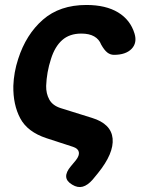

<svg xmlns="http://www.w3.org/2000/svg" viewBox="-20 -580 640 772"><path d="M352.8 141.9Q332.5 165.2 312.4 170.6Q292.3 176 270.3 162.5Q247.3 149 246.1 130.6Q245 112.2 264.6 88.9L285.2 64.1Q299.7 45.7 297 31.5Q294.3 17.4 273.9 10.5L166.8 -24.4Q90.5 -49.5 61.4 -104.3Q32.3 -159 33.6 -234.7Q34.6 -261.8 39.4 -288.9Q44.2 -315.9 53.1 -343Q84.8 -441.7 152.5 -500.8Q220.3 -560 327.3 -560Q405.3 -560 454.8 -530.1Q504.2 -500.1 520.9 -445.1Q532.3 -407.6 509 -383.5Q485.6 -359.5 438.2 -359.5Q423.5 -359.5 411.4 -368.9Q399.3 -378.4 386.8 -400.7Q378.6 -422.2 358.7 -433.6Q338.9 -445 307 -445Q259.6 -445 230.1 -418.8Q200.6 -392.7 185.1 -343.3Q176.2 -316.2 171.4 -289Q166.6 -261.8 165.6 -234.7Q165 -203.7 178.2 -179.8Q191.3 -155.8 223.9 -145.3L350.1 -105.9Q427.1 -82.2 432.8 -23Q438.4 36.3 373.9 116.2Z"/></svg>

Font: Maple Mono
Style: Italic
Weight: 400
Italic angle: -10°
Monospace: yes
Designer: subframe7536
Version: Version 7.300